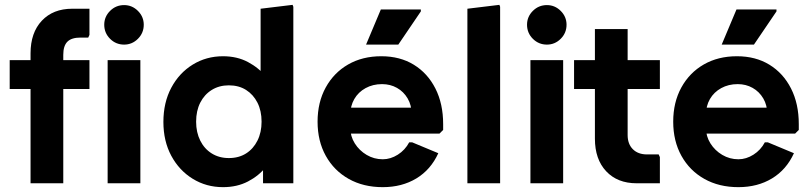

<svg xmlns="http://www.w3.org/2000/svg" viewBox="-20 -756 3350 792"><path d="M106 0V-536Q106 -621 152.5 -670.5Q199 -720 278 -720H349V-612L344 -601H312Q275 -601 258 -584Q241 -567 241 -530V0ZM20 -389V-508H349V-389Z M424 0V-508H559V0ZM492 -572Q458 -572 434 -596Q410 -620 410 -654Q410 -687 434 -711Q458 -735 492 -735Q525 -735 549 -711Q573 -687 573 -654Q573 -620 549 -596Q525 -572 492 -572Z M900 16Q831 16 775 -18.5Q719 -53 686.5 -113.5Q654 -174 654 -253Q654 -333 686.5 -394Q719 -455 775 -489.5Q831 -524 900 -524Q958 -524 1003 -500Q1048 -476 1077 -439.5Q1106 -403 1116 -363V-143Q1106 -104 1077 -67.5Q1048 -31 1003 -7.5Q958 16 900 16ZM924 -104Q965 -104 995 -123Q1025 -142 1042 -176Q1059 -210 1059 -254Q1059 -299 1042 -332.5Q1025 -366 995 -385Q965 -404 924 -404Q884 -404 853.5 -385Q823 -366 806 -332.5Q789 -299 789 -254Q789 -210 806 -176Q823 -142 853.5 -123Q884 -104 924 -104ZM1065 0V-141L1095 -254L1055 -367V-720L1187 -736L1190 -728V0Z M1559 16Q1479 16 1418.5 -18Q1358 -52 1324 -113Q1290 -174 1290 -254Q1290 -334 1323.5 -395Q1357 -456 1416 -490Q1475 -524 1553 -524Q1630 -524 1687 -489Q1744 -454 1776 -391Q1808 -328 1808 -244V-220L1793 -205H1350V-312H1753L1678 -285Q1678 -322 1661.5 -350Q1645 -378 1617.5 -393.5Q1590 -409 1556 -409Q1518 -409 1488 -392.5Q1458 -376 1441.5 -347.5Q1425 -319 1425 -282V-229Q1425 -194 1443.5 -164.5Q1462 -135 1492.5 -117Q1523 -99 1559 -99Q1591 -99 1621 -118Q1651 -137 1668 -169H1680L1788 -124Q1757 -56 1697.5 -20Q1638 16 1559 16ZM1490 -572 1551 -717H1716V-709L1623 -572Z M1908 0V-720L2040 -736L2043 -728V0Z M2168 0V-508H2303V0ZM2236 -572Q2202 -572 2178 -596Q2154 -620 2154 -654Q2154 -687 2178 -711Q2202 -735 2236 -735Q2269 -735 2293 -711Q2317 -687 2317 -654Q2317 -620 2293 -596Q2269 -572 2236 -572Z M2606 0Q2527 0 2480.5 -49.5Q2434 -99 2434 -184V-636H2569V-199Q2569 -162 2590.5 -140.5Q2612 -119 2649 -119H2697L2702 -108V0ZM2348 -389V-508H2702V-389Z M3026 16Q2946 16 2885.5 -18Q2825 -52 2791 -113Q2757 -174 2757 -254Q2757 -334 2790.5 -395Q2824 -456 2883 -490Q2942 -524 3020 -524Q3097 -524 3154 -489Q3211 -454 3243 -391Q3275 -328 3275 -244V-220L3260 -205H2817V-312H3220L3145 -285Q3145 -322 3128.5 -350Q3112 -378 3084.5 -393.5Q3057 -409 3023 -409Q2985 -409 2955 -392.5Q2925 -376 2908.5 -347.5Q2892 -319 2892 -282V-229Q2892 -194 2910.5 -164.5Q2929 -135 2959.5 -117Q2990 -99 3026 -99Q3058 -99 3088 -118Q3118 -137 3135 -169H3147L3255 -124Q3224 -56 3164.5 -20Q3105 16 3026 16ZM2957 -572 3018 -717H3183V-709L3090 -572Z"/></svg>

Font: Fustat ExtraBold
Style: Regular
Weight: 800
Designer: Mohamed Gaber, Khaled Hosny, Laura Garcia Mut
Foundry: Kief Type Foundry, Alif Type Foundry, Hard Type Foundry
Version: Version 1.007